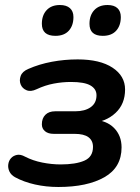

<svg xmlns="http://www.w3.org/2000/svg" viewBox="-20 -736 560 766"><path d="M213 10Q164 10 119.5 0Q75 -10 40 -29Q24 -38 17.5 -52Q11 -66 13 -80.5Q15 -95 24 -105Q33 -115 47.5 -118Q62 -121 80 -111Q111 -95 148.5 -87.5Q186 -80 222 -80Q282 -80 316.5 -95Q351 -110 351 -150Q351 -175 333 -188.5Q315 -202 277 -202H194Q172 -202 159.5 -212.5Q147 -223 147 -240Q147 -264 161 -278Q175 -292 200 -292H280Q319 -292 342 -308.5Q365 -325 365 -356Q365 -381 341 -395Q317 -409 263 -409Q229 -409 194.5 -402.5Q160 -396 126 -380Q103 -369 86 -376Q69 -383 62.5 -399Q56 -415 62.5 -433Q69 -451 93 -461Q136 -480 186.5 -489.5Q237 -499 290 -499Q379 -499 429 -466Q479 -433 479 -379Q479 -321 441 -285.5Q403 -250 344 -245L350 -259Q405 -256 435 -225.5Q465 -195 465 -148Q465 -68 396.5 -29Q328 10 213 10ZM390 -593Q337 -593 337 -641Q337 -675 356 -695.5Q375 -716 409 -716Q435 -716 448.5 -703.5Q462 -691 462 -668Q462 -634 443.5 -613.5Q425 -593 390 -593ZM201 -593Q147 -593 147 -641Q147 -675 166 -695.5Q185 -716 219 -716Q245 -716 259 -703.5Q273 -691 273 -668Q273 -634 254.5 -613.5Q236 -593 201 -593Z"/></svg>

Font: Nunito Variable Extra Light
Style: Italic
Weight: 200
Italic angle: -9°
Designer: Vernon Adams
Foundry: Vernon Adams
Version: Version 3.602